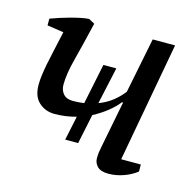

<svg xmlns="http://www.w3.org/2000/svg" viewBox="-82 -597 700 688"><g transform="rotate(15 267.5 -253.0)"><path d="M277 -229Q306 -240 328 -257.5Q350 -275 365 -295L406 -500H489L408 -56H481V-30Q461 -14 433 -4Q405 6 377 6Q348 6 335.5 -7Q323 -20 323 -37Q323 -49 324.5 -60Q326 -71 329 -85L362 -254H358Q343 -235 320 -216.5Q297 -198 267 -182L244 -72H196L215 -162Q176 -151 135 -151Q101 -151 77 -172.5Q53 -194 53 -237Q53 -255 55.5 -273.5Q58 -292 62.5 -315.5Q67 -339 74 -369.5Q81 -400 90 -442L29 -451V-476Q45 -482 63.5 -488Q82 -494 100.5 -499Q119 -504 136 -507.5Q153 -511 167 -512L189 -500Q169 -415 154 -357.5Q139 -300 139 -261Q139 -240 151 -226.5Q163 -213 186 -213Q207 -213 228 -216L259 -366H307Z"/></g></svg>

Font: PTSerifItalic
Style: Italic
Weight: 400
Italic angle: -12°
Designer: A.Korolkova, O.Umpeleva, V.Yefimov
Foundry: ParaType Ltd
Version: Version 1.000W OFL